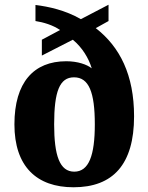

<svg xmlns="http://www.w3.org/2000/svg" viewBox="-20 -782 628 812"><path d="M291 10C458 10 547 -87 547 -290C547 -465 487 -584 385 -663L439 -693V-762L322 -701C256 -739 186 -754 130 -761V-693C163 -688 204 -676 234 -655L157 -614V-547L288 -614C328 -581 355 -536 368 -493C348 -509 309 -523 260 -523C123 -523 41 -434 41 -256C41 -78 135 10 291 10ZM294 -56C232 -56 209 -125 209 -256C209 -395 232 -455 293 -455C356 -455 381 -392 381 -256C381 -125 356 -56 294 -56Z"/></svg>

Font: Noto Serif Devanagari SemiCondensed ExtraBold
Style: Regular
Weight: 800
Width: 4
Designer: Universal Thirst, Indian Type Foundry and the Monotype Design Team
Foundry: Monotype Imaging Inc.
Version: Version 2.004